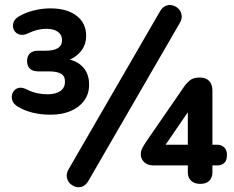

<svg xmlns="http://www.w3.org/2000/svg" viewBox="-20 -743 952 780"><path d="M185 -277Q146 -277 112 -285.5Q78 -294 52 -310Q34 -321 29.5 -337Q25 -353 32 -367Q39 -381 54 -385.5Q69 -390 90 -379Q110 -369 130.5 -364.5Q151 -360 173 -360Q206 -360 225 -373Q244 -386 244 -412Q244 -435 227 -444Q210 -453 179 -453H135Q113 -453 101.5 -464Q90 -475 90 -495Q90 -515 101.5 -526Q113 -537 135 -537H167Q198 -537 215 -547.5Q232 -558 232 -581Q232 -601 215.5 -613.5Q199 -626 167 -626Q150 -626 132 -621.5Q114 -617 97 -609Q76 -598 60 -602.5Q44 -607 37 -620.5Q30 -634 34 -649.5Q38 -665 56 -676Q83 -692 117 -700.5Q151 -709 185 -709Q252 -709 291 -679Q330 -649 330 -598Q330 -557 303.5 -529Q277 -501 239 -493V-505Q286 -501 314 -473.5Q342 -446 342 -399Q342 -361 321.5 -333.5Q301 -306 266 -291.5Q231 -277 185 -277ZM339 -8Q329 9 315.5 14.5Q302 20 288 16Q274 12 264 2Q254 -8 251.5 -23.5Q249 -39 259 -56L630 -697Q640 -714 654 -719.5Q668 -725 682 -721Q696 -717 706 -706.5Q716 -696 718 -681Q720 -666 710 -649ZM794 4Q770 4 756.5 -8.5Q743 -21 743 -43V-71H603Q580 -71 566 -84Q552 -97 552 -116Q552 -130 559 -143Q566 -156 577 -172L730 -394Q735 -402 749.5 -415Q764 -428 791 -428Q817 -428 830 -414Q843 -400 843 -374V-155H863Q879 -155 890.5 -144.5Q902 -134 902 -114Q902 -90 890.5 -80.5Q879 -71 863 -71H843V-43Q843 -21 830 -8.5Q817 4 794 4ZM743 -155V-322H767L639 -135V-155Z"/></svg>

Font: Nunito ExtraLight
Style: Regular
Weight: 200
Designer: Vernon Adams
Foundry: Vernon Adams
Version: Version 3.602